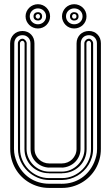

<svg xmlns="http://www.w3.org/2000/svg" viewBox="-20 -898 535 917"><path d="M275.6 -117.4Q289.8 -117.4 302.5 -122.7Q315.2 -127.9 324.7 -137.3Q334.2 -146.7 339.8 -159.3Q345.5 -171.9 345.5 -186.5L345.7 -691.2Q345.7 -703.9 350.2 -714.6Q354.7 -725.3 362.5 -733.3Q370.4 -741.2 381.2 -745.6Q392.1 -750 404.8 -750Q417.5 -750 428 -745.5Q438.5 -741 446 -733Q453.6 -725.1 457.8 -714.4Q461.9 -703.6 461.9 -691.2L461.7 -186.5Q461.7 -160.6 455.2 -136.8Q448.7 -113 436.8 -92.4Q424.8 -71.8 408 -54.9Q391.1 -38.1 370.6 -26Q350.1 -13.9 326.3 -7.2Q302.5 -0.5 276.6 -0.5H214.6Q188.5 -0.5 164.7 -7.1Q140.9 -13.7 120.2 -25.8Q99.6 -37.8 82.8 -54.7Q65.9 -71.5 54 -92.2Q42 -112.8 35.4 -136.7Q28.8 -160.6 28.8 -186.5L28.3 -691.2Q28.3 -703.9 32.8 -714.6Q37.4 -725.3 45.2 -733.3Q53 -741.2 63.8 -745.6Q74.7 -750 87.4 -750Q100.1 -750 110.6 -745.5Q121.1 -741 128.7 -733Q136.2 -725.1 140.4 -714.4Q144.5 -703.6 144.5 -691.2L145 -186.5Q145 -171.9 150.6 -159.3Q156.2 -146.7 165.8 -137.3Q175.3 -127.9 188 -122.7Q200.7 -117.4 214.8 -117.4H215.1V-117.2H275.4V-117.4ZM429.7 -122.6Q436.3 -138.4 439.9 -153.8Q443.6 -169.2 443.6 -186.5L442.9 -691.2Q442.9 -699.5 440.1 -706.5Q437.3 -713.6 432.1 -718.9Q427 -724.1 420 -727.1Q413.1 -730 404.8 -730Q396.2 -730 389 -727.2Q381.8 -724.4 376.7 -719.2Q371.6 -714.1 368.7 -706.9Q365.7 -699.7 365.7 -691.2L364.5 -186.5Q364.5 -167.7 357.4 -151.7Q350.3 -135.7 338.3 -123.9Q326.2 -112.1 310.1 -105.1Q293.9 -98.1 275.6 -97.4H275.4V-97.7H215.1V-97.4H214.8Q196.5 -98.1 180.3 -105.1Q164.1 -112.1 152 -123.9Q139.9 -135.7 132.9 -151.7Q126 -167.7 126 -186.5L125.5 -691.2Q125.5 -699.5 122.7 -706.5Q119.9 -713.6 114.7 -718.9Q109.6 -724.1 102.7 -727.1Q95.7 -730 87.4 -730Q78.9 -730 71.7 -727.2Q64.5 -724.4 59.3 -719.2Q54.2 -714.1 51.3 -706.9Q48.3 -699.7 48.3 -691.2L46.9 -186.5Q46.9 -169.2 50.5 -153.8Q54.2 -138.4 60.8 -122.6Q71 -98.6 86.5 -79.7Q102.1 -60.8 121.8 -47.6Q141.6 -34.4 165.2 -27.5Q188.7 -20.5 214.8 -20.5H215.1L275.4 -20.3Q301.8 -20.3 325.3 -27.3Q348.9 -34.4 368.7 -47.6Q388.4 -60.8 403.9 -79.7Q419.4 -98.6 429.7 -122.6ZM275.6 -78.4Q297.6 -78.4 317.3 -87Q336.9 -95.7 351.7 -110.6Q366.5 -125.5 375 -145.1Q383.5 -164.8 383.5 -186.5L382.8 -691.2Q382.8 -695.3 384.6 -699.2Q386.5 -703.1 389.6 -706.3Q392.8 -709.5 396.7 -711.3Q400.6 -713.1 404.8 -713.1Q408.4 -713.1 412.1 -711.1Q415.8 -709 418.6 -705.8Q421.4 -702.6 423.1 -698.7Q424.8 -694.8 424.8 -691.2L424.6 -186.5Q424.6 -165.8 418.9 -146.9Q413.3 -127.9 403.4 -111.6Q393.6 -95.2 379.8 -81.8Q366 -68.4 349.6 -58.8Q333.3 -49.3 314.7 -43.9Q296.1 -38.6 276.9 -38.3H214.8Q185.8 -38.3 158.9 -49.8Q132.1 -61.3 111.3 -81.3Q90.6 -101.3 78.2 -128.3Q65.9 -155.3 65.9 -186.5L65.4 -691.2Q65.4 -695.3 67.3 -699.2Q69.1 -703.1 72.3 -706.3Q75.4 -709.5 79.3 -711.3Q83.3 -713.1 87.4 -713.1Q91.1 -713.1 94.7 -711.1Q98.4 -709 101.2 -705.8Q104 -702.6 105.7 -698.7Q107.4 -694.8 107.4 -691.2L106.9 -186.5Q106.9 -164.8 115.5 -145.1Q124 -125.5 138.8 -110.6Q153.6 -95.7 173.2 -87Q192.9 -78.4 214.8 -78.4ZM404.8 -703.1Q399.4 -703.1 396.1 -699.3Q392.8 -695.6 392.8 -691.2L393.6 -186.5Q393.6 -161.6 384.5 -140.4Q375.5 -119.1 359.6 -103.8Q343.8 -88.4 322.4 -79.6Q301 -70.8 276.6 -70.6V-70.3H214.8V-70.6Q190.2 -70.6 168.6 -79.2Q147 -87.9 131.1 -103.4Q115.2 -118.9 106.1 -140.1Q96.9 -161.4 96.9 -186.5L97.4 -691.2Q97.4 -694.8 94.4 -699Q91.3 -703.1 87.4 -703.1Q82 -703.1 78.7 -699.3Q75.4 -695.6 75.4 -691.2L75.9 -186.5Q75.9 -158.7 86.7 -133.5Q97.4 -108.4 116.2 -89.2Q135 -70.1 160.3 -58.7Q185.5 -47.4 214.8 -47.4H275.6Q304.9 -47.4 330.2 -58.7Q355.5 -70.1 374.3 -89.2Q393.1 -108.4 403.8 -133.5Q414.6 -158.7 414.6 -186.5L414.8 -691.2Q414.8 -694.8 411.7 -699Q408.7 -703.1 404.8 -703.1ZM393.1 -820.1Q393.1 -807.6 388.4 -797Q383.8 -786.4 375.7 -778.6Q367.7 -770.8 356.9 -766.4Q346.2 -762 334.2 -762Q322.3 -762 311.6 -766.5Q301 -771 293.2 -778.9Q285.4 -786.9 280.8 -797.4Q276.1 -807.9 276.1 -820.1Q276.1 -832 280.8 -842.5Q285.4 -853 293.2 -861Q301 -868.9 311.6 -873.4Q322.3 -877.9 334.2 -877.9Q346.2 -877.9 356.9 -873.5Q367.7 -869.1 375.7 -861.3Q383.8 -853.5 388.4 -843Q393.1 -832.5 393.1 -820.1ZM219.2 -820.1Q219.2 -807.9 214.6 -797.4Q210 -786.9 202.1 -778.9Q194.3 -771 183.7 -766.5Q173.1 -762 161.1 -762Q149.2 -762 138.4 -766.5Q127.7 -771 119.6 -778.9Q111.6 -786.9 106.8 -797.4Q102.1 -807.9 102.1 -820.1Q102.1 -832 106.8 -842.5Q111.6 -853 119.6 -861Q127.7 -868.9 138.4 -873.4Q149.2 -877.9 161.1 -877.9Q173.1 -877.9 183.7 -873.4Q194.3 -868.9 202.1 -861Q210 -853 214.6 -842.5Q219.2 -832 219.2 -820.1ZM374.3 -820.1Q374.3 -828.6 371.1 -835.6Q367.9 -842.5 362.4 -847.5Q356.9 -852.5 349.7 -855.2Q342.5 -857.9 334.2 -857.9Q326.4 -857.9 319.3 -855.1Q312.3 -852.3 306.9 -847.3Q301.5 -842.3 298.3 -835.3Q295.2 -828.4 295.2 -820.1Q295.2 -811.8 298.3 -804.8Q301.5 -797.9 306.9 -792.7Q312.3 -787.6 319.3 -784.8Q326.4 -782 334.2 -782Q342.5 -782 349.7 -784.7Q356.9 -787.4 362.4 -792.4Q367.9 -797.4 371.1 -804.3Q374.3 -811.3 374.3 -820.1ZM200.2 -820.1Q200.2 -828.4 197 -835.3Q193.8 -842.3 188.5 -847.3Q183.1 -852.3 176 -855.1Q168.9 -857.9 161.1 -857.9Q153.3 -857.9 146.2 -855.1Q139.2 -852.3 133.8 -847.3Q128.4 -842.3 125.2 -835.3Q122.1 -828.4 122.1 -820.1Q122.1 -811.8 125.2 -804.8Q128.4 -797.9 133.8 -792.7Q139.2 -787.6 146.2 -784.8Q153.3 -782 161.1 -782Q168.9 -782 176 -784.8Q183.1 -787.6 188.5 -792.7Q193.8 -797.9 197 -804.8Q200.2 -811.8 200.2 -820.1ZM355.2 -820.1Q355.2 -810.1 349.2 -805.1Q343.3 -800 334.2 -800Q325.2 -800 319.7 -805.4Q314.2 -810.8 314.2 -820.1Q314.2 -829.1 319.7 -834.5Q325.2 -839.8 334.2 -839.8Q343.3 -839.8 349.2 -834.8Q355.2 -829.8 355.2 -820.1ZM181.2 -820.1Q181.2 -810.8 175.7 -805.4Q170.2 -800 161.1 -800Q152.1 -800 146.1 -805.1Q140.1 -810.1 140.1 -820.1Q140.1 -829.8 146.1 -834.8Q152.1 -839.8 161.1 -839.8Q170.2 -839.8 175.7 -834.5Q181.2 -829.1 181.2 -820.1ZM345.2 -820.1Q345.2 -825.2 342.3 -828.1Q339.4 -831.1 334.2 -831.1Q329.6 -831.1 326.9 -827.8Q324.2 -824.5 324.2 -820.1Q324.2 -815.4 326.9 -812.1Q329.6 -808.8 334.2 -808.8Q339.4 -808.8 342.3 -811.8Q345.2 -814.7 345.2 -820.1ZM171.1 -820.1Q171.1 -824.5 168.5 -827.8Q165.8 -831.1 161.1 -831.1Q156.7 -831.1 153.4 -827.4Q150.1 -823.7 150.1 -820.1Q150.1 -816.2 153.4 -812.5Q156.7 -808.8 161.1 -808.8Q165.8 -808.8 168.5 -812.1Q171.1 -815.4 171.1 -820.1Z"/></svg>

Font: TafelwerkOT
Style: Regular
Weight: 400
Designer: Peter Wiegel
Foundry: Peter Wiegel, based on an original design named Oxford by Christine Lord, 1969
Version: Version 1.000